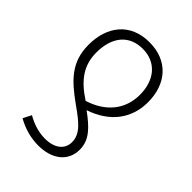

<svg xmlns="http://www.w3.org/2000/svg" viewBox="-224 -644 979 979"><g transform="rotate(45 265.0 -155.0)"><path d="M265 -542C128 -542 54 -447 54 -313C54 -187 123 -124 223 -52C298 1 346 38 346 98C346 149 305 183 236 183C191 183 147 170 104 145L81 190C127 216 180 232 236 232C332 232 401 183 401 97C401 27 355 -17 283 -70C408 -112 476 -202 476 -320C476 -450 400 -542 265 -542ZM264 -494C363 -494 420 -421 420 -318C420 -211 355 -134 246 -100C155 -159 110 -221 110 -313C110 -424 165 -494 264 -494Z"/></g></svg>

Font: Noto Sans Mono Condensed Light
Style: Regular
Weight: 300
Width: 3
Designer: Monotype Design Team
Foundry: Monotype Imaging Inc.
Version: Version 2.014